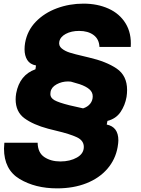

<svg xmlns="http://www.w3.org/2000/svg" viewBox="-20 -799 775 1056"><path d="M2 18Q2 8 4 -14H187Q188 41 224 65Q260 89 312 89Q365 89 403 67.5Q441 46 441 9Q441 -26 403 -44Q365 -62 289 -80L245 -91Q163 -113 114.5 -148.5Q66 -184 66 -253Q66 -268 69 -286Q88 -387 175 -418L178 -439Q145 -445 130 -469Q115 -493 115 -528Q115 -545 118 -563Q130 -631 177 -679.5Q224 -728 293 -753.5Q362 -779 439 -779Q516 -779 577 -751.5Q638 -724 671 -670Q704 -616 699 -541H527Q525 -584 494.5 -606.5Q464 -629 415 -629Q372 -629 341.5 -612.5Q311 -596 306 -569Q302 -547 319.5 -532.5Q337 -518 364 -509.5Q391 -501 439 -490Q446 -488 468 -483Q564 -461 621.5 -422Q679 -383 679 -304Q679 -286 676 -266Q668 -220 643 -183Q618 -146 571 -134L567 -114Q631 -101 631 -27Q631 -14 627 10Q615 78 570.5 129.5Q526 181 455 209Q384 237 294 237Q174 237 88 185.5Q2 134 2 18ZM490 -269Q490 -292 471.5 -308Q453 -324 418 -336L370 -350Q365 -351 354 -351Q320 -351 291 -335Q262 -319 258 -293Q257 -289 257 -281Q257 -261 279.5 -248Q302 -235 362 -220Q394 -212 437 -203Q462 -211 476 -228.5Q490 -246 490 -269Z"/></svg>

Font: Open Sauce Sans Black Italic
Style: Regular
Weight: 900
Italic angle: -10°
Designer: Alfredo Marco Pradil
Foundry: Creative Sauce Fz LLC
Version: Version 1.477